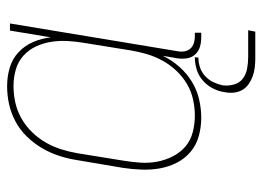

<svg xmlns="http://www.w3.org/2000/svg" viewBox="-119 -459 738 540"><g transform="rotate(-90 250.0 -189.0)"><path d="M189 8Q162 8 137 1Q112 -6 93 -22Q74 -38 62.5 -60.5Q51 -83 46.5 -108Q42 -133 43 -160Q44 -187 48 -213L70 -343Q74 -368 82 -392.5Q90 -417 103.5 -440Q117 -463 136 -482.5Q155 -502 178.5 -514.5Q202 -527 227 -532.5Q252 -538 278 -538Q305 -538 330 -530.5Q355 -523 373.5 -505.5Q392 -488 402 -464.5Q412 -441 415 -415L434 -530H454L376 -59Q374 -49 375.5 -39.5Q377 -30 383 -23Q389 -16 398 -13Q407 -10 417 -10H428V8H414Q400 8 387.5 4Q375 0 366.5 -9.5Q358 -19 356 -32Q354 -45 356 -59L363 -100Q351 -75 332.5 -54Q314 -33 290.5 -18.5Q267 -4 240.5 2Q214 8 189 8ZM195 -10Q217 -10 240 -15Q263 -20 283.5 -32Q304 -44 321 -62Q338 -80 349.5 -101Q361 -122 367.5 -144Q374 -166 378 -189L399 -319Q403 -342 404.5 -366Q406 -390 402.5 -413Q399 -436 389.5 -456.5Q380 -477 363.5 -492Q347 -507 324.5 -513.5Q302 -520 278 -520Q255 -520 232 -515Q209 -510 187.5 -498Q166 -486 148.5 -468Q131 -450 119 -429Q107 -408 100 -385.5Q93 -363 89 -340L68 -210Q64 -186 62.5 -162Q61 -138 65.5 -115Q70 -92 80.5 -71.5Q91 -51 108 -36.5Q125 -22 148 -16Q171 -10 195 -10ZM356 160Q343 160 330 158.5Q317 157 305 152.5Q293 148 283 141Q273 134 267 123.5Q261 113 259.5 100Q258 87 261 73Q263 57 271.5 40.5Q280 24 294 12Q308 0 325 -5Q342 -10 359 -10L358 0Q344 0 330.5 4.5Q317 9 306 19Q295 29 289 42Q283 55 280 68Q278 85 282.5 100.5Q287 116 299 125Q311 134 327 137Q343 140 360 140H435L431 160Z"/></g></svg>

Font: Iosevka Slab Thin
Style: Italic
Weight: 100
Italic angle: -9°
Monospace: yes
Designer: Belleve Invis
Foundry: Belleve Invis
Version: Version 11.1.1; ttfautohint (v1.8.3)